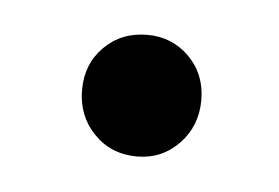

<svg xmlns="http://www.w3.org/2000/svg" viewBox="-26 -427 235 162"><g transform="rotate(5 91.5 -346.5)"><path d="M94 -295Q72 -295 57.5 -310Q43 -325 43 -347Q43 -369 57.5 -383.5Q72 -398 94 -398Q115 -398 129.5 -383.5Q144 -369 144 -347Q144 -325 129.5 -310Q115 -295 94 -295Z"/></g></svg>

Font: Poppins Light
Style: Regular
Weight: 300
Designer: Ninad Kale (Devanagari), Jonny Pinhorn (Latin)
Version: Version 5.002